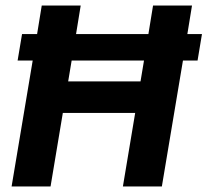

<svg xmlns="http://www.w3.org/2000/svg" viewBox="-20 -670 746 690"><path d="M21.7 0 97.5 -452.5H43.3L59.2 -547.5H113.3L130 -650H270L253.3 -547.5H513.3L530 -650H670L653.3 -547.5H705.8L690 -452.5H637.5L561.7 0H421.7L465.8 -264.2H205.8L161.7 0ZM225 -377.5H485L497.5 -452.5H237.5Z"/></svg>

Font: Familjen Grotesk GF
Style: Bold Italic
Weight: 700
Designer: Anders Wikstroem, Jonas Baeckman, Matilda Gysing, Kristian Moeller
Foundry: Familjen STHML AB
Version: Version 2.000; Beta; Release 4; Build 6